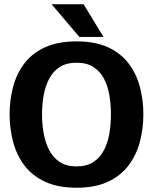

<svg xmlns="http://www.w3.org/2000/svg" viewBox="-20 -870 717 900"><path d="M339 10Q252 10 191.5 -18Q131 -46 94.5 -94.5Q58 -143 41.5 -205Q25 -267 25 -334Q25 -402 41.5 -463.5Q58 -525 94.5 -573Q131 -621 191.5 -648.5Q252 -676 339 -676Q426 -676 486 -648.5Q546 -621 582.5 -573Q619 -525 635.5 -463.5Q652 -402 652 -334Q652 -267 635.5 -205Q619 -143 582.5 -94.5Q546 -46 486 -18Q426 10 339 10ZM339 -90Q387 -90 418.5 -111Q450 -132 468 -167.5Q486 -203 493 -246Q500 -289 500 -334Q500 -379 493 -422Q486 -465 468 -500Q450 -535 418.5 -555.5Q387 -576 339 -576Q291 -576 259.5 -555.5Q228 -535 210 -500Q192 -465 184.5 -422Q177 -379 177 -334Q177 -289 184.5 -246Q192 -203 210 -167.5Q228 -132 259.5 -111Q291 -90 339 -90ZM222 -850H372L465 -697H352Z"/></svg>

Font: Epunda Sans
Style: Bold
Weight: 700
Designer: Simon Atzbach
Foundry: typofactur
Version: Version 2.204; ttfautohint (v1.8.4.7-5d5b)